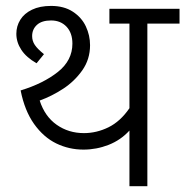

<svg xmlns="http://www.w3.org/2000/svg" viewBox="-20 -639 636 659"><path d="M596.2 -558.1H485.8V0H424.3V-190.9Q394.5 -158.2 352.8 -141.8Q311 -125.5 266.6 -125.5Q216.8 -125.5 173.1 -146.7Q129.4 -168 96.9 -213.6Q64.5 -259.3 50.8 -328.6Q128.9 -352.5 178.7 -392.1Q228.5 -431.6 228.5 -489.3Q228.5 -525.9 208.3 -547.4Q188 -568.8 155.3 -568.8Q123.5 -568.8 106.9 -553.7Q90.3 -538.6 90.3 -515.1Q90.3 -498.5 99.4 -484.9Q108.4 -471.2 130.9 -453.1L105.5 -421.9Q70.3 -441.9 53.2 -468Q36.1 -494.1 36.1 -522.9Q36.1 -549.3 49.6 -571Q63 -592.8 89.8 -605.7Q116.7 -618.7 155.3 -618.7Q199.7 -618.7 230 -598.9Q260.3 -579.1 274.7 -548.3Q289.1 -517.6 289.1 -483.9Q289.1 -435.5 262.5 -397.7Q235.8 -359.9 197 -334.5Q158.2 -309.1 116.2 -293.9Q133.8 -239.3 174.6 -210.7Q215.3 -182.1 268.1 -182.1Q311.5 -182.1 352.3 -202.1Q393.1 -222.2 424.3 -267.6V-558.1H355.5V-608.9H596.2Z"/></svg>

Font: Varta
Style: Light
Weight: 300
Designer: Joana Correia, Viktoriya Grabowska, Eben Sorkin
Foundry: Sorkin Type
Version: Version 1.002; ttfautohint (v1.3) -l 8 -r 24 -G 200 -x 12 -H